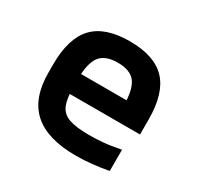

<svg xmlns="http://www.w3.org/2000/svg" viewBox="-122 -671 844 822"><g transform="rotate(30 300.0 -260.0)"><path d="M343 10Q202 10 133 -51.5Q64 -113 64 -240V-280Q64 -409 121 -469.5Q178 -530 300 -530Q422 -530 479 -469.5Q536 -409 536 -280V-206H133V-304H445L414 -272V-275Q414 -357 388.5 -391Q363 -425 301 -425Q239 -425 213 -391Q187 -357 187 -275V-245Q187 -184 200 -152Q213 -120 248 -107.5Q283 -95 347 -95Q382 -95 417 -98Q452 -101 502 -111V-6Q465 1 423.5 5.5Q382 10 343 10Z"/></g></svg>

Font: M PLUS Code Latin Expanded SemiBold
Style: Regular
Weight: 600
Width: 7
Designer: Coji Morishita
Foundry: UNDERFOREST DESIGN
Version: Version 1.002; ttfautohint (v1.8.3)